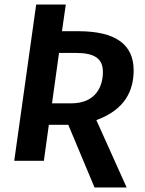

<svg xmlns="http://www.w3.org/2000/svg" viewBox="-20 -711 643 849"><path d="M571 -400C571 -516 489 -573 326 -573H254L271 -691H140L43 0H174L196 -159H282L398 118H540L406 -180C534 -226 571 -312 571 -400ZM241 -477H314C397 -477 435 -453 435 -393C435 -330 405 -254 294 -254H210Z"/></svg>

Font: Fira Sans Medium
Style: Italic
Weight: 500
Italic angle: -8°
Designer: bBox Type GmbH & Carrois Corporate GbR & Edenspiekermann AG
Foundry: bBox Type GmbH & Carrois Corporate GbR & Edenspiekermann AG
Version: Version 4.301;PS 004.301;hotconv 1.0.88;makeotf.lib2.5.64775